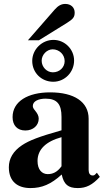

<svg xmlns="http://www.w3.org/2000/svg" viewBox="-20 -943 540 977"><path d="M122 -738H178L320 -826C352 -846 360 -856 360 -879C360 -905 341 -923 312 -923C292 -923 276 -914 259 -895ZM357 -635C357 -693 309 -740 252 -740C193 -740 144 -691 144 -633C144 -573 191 -527 251 -527C310 -527 357 -576 357 -635ZM309 -632C309 -600 283 -575 249 -575C218 -575 192 -602 192 -634C192 -665 219 -692 248 -692C281 -692 309 -666 309 -632ZM473 -64 463 -54C460 -51 457 -50 452 -50C438 -50 431 -61 431 -78V-339C431 -425 357 -473 235 -473C122 -473 44 -427 44 -347C44 -305 68 -279 109 -279C149 -279 177 -305 177 -339C177 -353 171 -365 158 -381C149 -391 147 -398 147 -404C147 -428 176 -441 212 -441C271 -441 293 -412 293 -348V-280C177 -247 130 -229 92 -204C47 -174 25 -136 25 -92C25 -18 71 14 135 14C193 14 239 -5 294 -55C305 -4 327 14 376 14C419 14 450 -2 488 -43ZM293 -97C271 -66 247 -57 223 -57C193 -57 171 -80 171 -124C171 -182 213 -223 293 -245Z"/></svg>

Font: STIXGeneral
Style: Bold
Weight: 700
Designer: MicroPress Inc., with final additions and corrections provided by Coen Hoffman, Elsevier (retired)
Version: Version 1.1.0